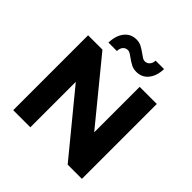

<svg xmlns="http://www.w3.org/2000/svg" viewBox="-231 -1088 1269 1269"><g transform="rotate(45 404.0 -453.5)"><path d="M725 -700V0H592L243 -425V0H83V-700H217L565 -275V-700ZM386 -793Q370 -805 359.5 -811Q349 -817 339 -817Q318 -817 305 -802.5Q292 -788 291 -761H212Q214 -828 245.5 -867.5Q277 -907 329 -907Q355 -907 375.5 -896.5Q396 -886 422 -867Q438 -855 448.5 -849Q459 -843 469 -843Q489 -843 502.5 -857.5Q516 -872 517 -897H596Q594 -832 562.5 -793Q531 -754 479 -754Q452 -754 431.5 -764.5Q411 -775 386 -793Z"/></g></svg>

Font: Montserrat GRBold
Style: Regular
Weight: 700
Designer: Julieta Ulanovsky
Foundry: Julieta Ulanovsky
Version: Version 1.00 May 29, 2023, initial release